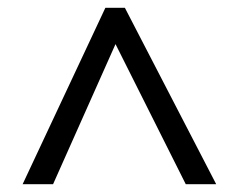

<svg xmlns="http://www.w3.org/2000/svg" viewBox="-20 -739 612 492"><path d="M38 -267 250 -719H300L534 -267H456L276 -626L116 -267Z"/></svg>

Font: Noto Sans Syriac Eastern
Style: Regular
Weight: 400
Designer: Patrick Giasson and the Monotype Design Team
Foundry: Monotype Imaging Inc.
Version: Version 3.001; ttfautohint (v1.8.4.7-5d5b)